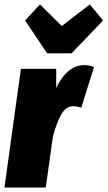

<svg xmlns="http://www.w3.org/2000/svg" viewBox="-32 -844 484 864"><path d="M391 -542 334 -360Q312 -366 297 -366Q265 -366 244 -329.5Q223 -293 206 -229L174 0H-12L62 -534H221V-448Q270 -551 348 -551Q370 -551 391 -542ZM372 -824 432 -752 290 -604H180L81 -752L148 -824L246 -727Z"/></svg>

Font: Fira Sans Extra Condensed Black
Style: Italic
Weight: 900
Width: 3
Italic angle: -8°
Designer: Carrois Corporate & Edenspiekermann AG
Foundry: Carrois Corporate GbR & Edenspiekermann AG
Version: Version 4.203